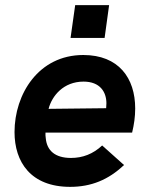

<svg xmlns="http://www.w3.org/2000/svg" viewBox="-20 -717 583 747"><path d="M253 10C334 10 401.5 -17 462.5 -75L377.5 -151C342 -118 302 -102.5 256 -102.5C194 -102.5 162 -131.5 158 -180C157 -186.5 156.5 -193.5 157 -201H494C501.5 -232 506 -262.5 506 -295C506 -413.5 441.5 -503 304 -503C130 -503 36.5 -351 36.5 -203C36.5 -87.5 99 10 253 10ZM169 -293.5C182 -344 227 -399.5 305 -399.5C369 -399.5 394 -359.5 394 -315C394 -308 393.5 -302 393 -296ZM254.5 -569.5H387L404.5 -697H272.5Z"/></svg>

Font: HK Grotesk
Style: Bold Italic
Weight: 700
Italic angle: -16°
Designer: Alfredo Marco Pradil
Foundry: Hanken Design Co.
Version: Version 3.001;FEAKit 1.0